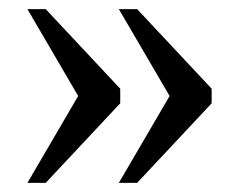

<svg xmlns="http://www.w3.org/2000/svg" viewBox="-20 -436 540 420"><path d="M443 -210 280 -36H240L351 -226L240 -416H280L443 -242ZM243 -210 80 -36H40L151 -226L40 -416H80L243 -242Z"/></svg>

Font: Libra Serif Modern
Style: Regular
Weight: 400
Designer: Stefan Peev, Context Ltd
Foundry: Stefan Peev, Context Ltd
Version: Version 1.000